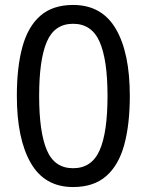

<svg xmlns="http://www.w3.org/2000/svg" viewBox="-20 -745 591 775"><path d="M275 10Q160 10 104 -87.5Q48 -185 48 -358Q48 -474 70.5 -556Q93 -638 143 -681.5Q193 -725 275 -725Q391 -725 447.5 -628.5Q504 -532 504 -358Q504 -243 481.5 -160.5Q459 -78 408.5 -34Q358 10 275 10ZM275 -66Q350 -66 382 -138Q414 -210 414 -358Q414 -504 382 -576.5Q350 -649 275 -649Q200 -649 169 -576.5Q138 -504 138 -358Q138 -212 169 -139Q200 -66 275 -66Z"/></svg>

Font: hindi25
Style: Book
Weight: 400
Designer: Jelle Bosma - Monotype Design Team
Foundry: Monotype Imaging Inc.
Version: Version 2.003